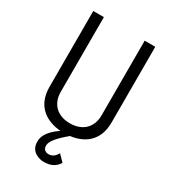

<svg xmlns="http://www.w3.org/2000/svg" viewBox="-218 -809 1002 1129"><g transform="rotate(30 283.0 -244.0)"><path d="M323 121C308 148 290 160 266 160C244 160 228 146 229 121C230 94 257 59 323 4C410 -6 495 -58 495 -186V-701H423V-194C423 -110 368 -60 284 -60C201 -60 146 -110 146 -194V-701H74V-186C74 -51 167 -1 259 6C176 62 173 108 173 127C171 199 238 213 263 213C307 213 339 202 364 163Z"/></g></svg>

Font: Advent Pro
Style: Medium
Weight: 500
Designer: Andreas Kalpakidis
Foundry: Andreas Kalpakidis
Version: Version 2.002 2008